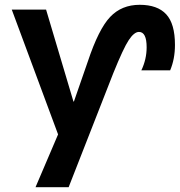

<svg xmlns="http://www.w3.org/2000/svg" viewBox="-20 -560 749 800"><path d="M562 -540Q636 -540 672.5 -500.5Q709 -461 709 -373Q709 -314 689 -267H569Q591 -313 591 -363Q591 -427 559 -427Q539 -427 516.5 -393Q494 -359 452 -255L266 220H128L222 0L29 -520H172L286 -137H288L346 -304Q391 -439 439 -489.5Q487 -540 562 -540Z"/></svg>

Font: M PLUS 1p
Style: Bold
Weight: 700
Version: Version 1.062